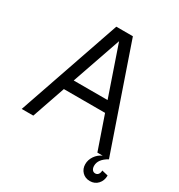

<svg xmlns="http://www.w3.org/2000/svg" viewBox="-200 -833 1057 1134"><g transform="rotate(30 328.0 -266.0)"><path d="M374 -700 615 0Q558 32 558 76Q558 93 565.5 103Q573 113 586 113Q599 113 606.5 103Q614 93 614 77L656 87Q656 122 635 145Q614 168 581 168Q549 168 528.5 147Q508 126 508 94Q508 65 525.5 39Q543 13 572 0H536L458 -226H177L99 0H20L261 -700ZM318 -634 202 -299H433Z"/></g></svg>

Font: MedMera Sans
Style: Regular
Weight: 400
Designer: Kasper Nordkvist
Foundry: UNCUT.wtf
Version: Version 1.300